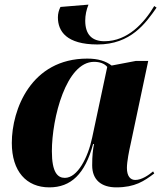

<svg xmlns="http://www.w3.org/2000/svg" viewBox="-20 -799 704 829"><path d="M401 -607C545 -607 609 -699 656 -766L646 -773C603 -701 532 -621 431 -621C377 -621 348 -650 348 -710C348 -733 353 -757 362 -779L241 -769C234 -755 230 -740 230 -724C230 -664 267 -607 401 -607ZM193 10C286 10 347 -47 382 -177H386C381 -152 378 -128 378 -85C378 -22 418 10 482 10C563 10 602 -17 646 -50L641 -59C622 -43 592 -22 564 -22C543 -22 528 -38 528 -74C528 -102 538 -151 544 -177L620 -536H567L462 -516C437 -535 404 -546 357 -546C114 -546 31 -326 31 -182C31 -59 94 10 193 10ZM260 -31C229 -31 204 -54 204 -146C204 -290 266 -532 386 -532C410 -532 431 -525 443 -510L378 -205C360 -119 315 -31 260 -31Z"/></svg>

Font: Noto Serif Display ExtraBold
Style: Italic
Weight: 800
Italic angle: -12°
Designer: Monotype Design Team
Foundry: Monotype Imaging Inc.
Version: Version 2.009